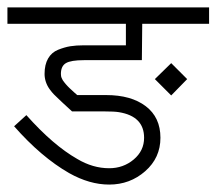

<svg xmlns="http://www.w3.org/2000/svg" viewBox="-32 -483 583 517"><path d="M262 -30Q300 -30 328 -53.5Q356 -77 356 -112Q356 -170 288 -181Q276 -183 249 -183H162L137 -206Q135 -208 127 -215.5Q119 -223 113.5 -228.5Q108 -234 101.5 -243Q95 -252 91.5 -262.5Q88 -273 88 -284Q88 -309 97.5 -325.5Q107 -342 124.5 -349Q142 -356 157.5 -358.5Q173 -361 194 -361H307V-419H-12V-463H531V-419H351L350 -321H194Q159 -321 145.5 -313Q132 -305 132 -284Q132 -281 132.5 -278Q133 -275 134.5 -272Q136 -269 137 -267Q138 -265 141 -261.5Q144 -258 145.5 -256Q147 -254 150.5 -250.5Q154 -247 155.5 -245.5Q157 -244 161.5 -240Q166 -236 168 -234L176 -227H254Q321 -227 360.5 -197Q400 -167 400 -112Q400 -58 359 -22Q318 14 262 14Q209 14 154 -17Q79 -60 6 -143L39 -173Q111 -92 176 -55Q218 -30 262 -30ZM429 -226 385 -270 429 -313 472 -270Z"/></svg>

Font: Bhavuka
Style: Regular
Weight: 400
Version: 2.94.0; ttfautohint (v1.2) -l 7 -r 28 -G 50 -x 13 -D deva -f